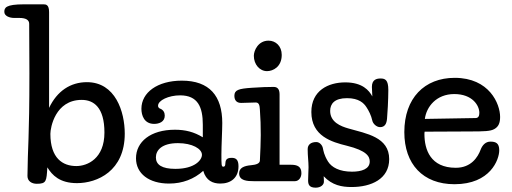

<svg xmlns="http://www.w3.org/2000/svg" viewBox="-73 -838 2366 888"><path d="M154 -782C154 -816 140 -818 128 -818H38C-47 -818 -53 -802 -53 -783C-53 -764 -29 -755 -7 -755H17C46 -755 62 -746 62 -728C62 -693 63 -591 63 -498C63 -197 55 -155 54 -24C54 0 74 12 97 12C142 12 142 0 146 -64C168 -28 203 9 283 9C377 9 504 -47 504 -220C504 -321 461 -458 329 -458C253 -458 191 -417 154 -339ZM160 -219C160 -247 182 -376 305 -376C360 -376 410 -342 410 -225C410 -104 331 -70 280 -70C217 -70 160 -106 160 -219Z M865 -203C824 -228 784 -238 736 -238C623 -238 556 -182 556 -106C556 -35 616 11 709 11C771 11 825 -10 867 -48C880 -2 912 11 946 11C994 11 1030 -15 1030 -69C1030 -100 1018 -108 998 -108C971 -108 970 -94 969 -79C969 -73 967 -67 960 -67C951 -67 951 -75 951 -124C951 -163 955 -236 955 -269C955 -394 896 -465 768 -465C655 -465 581 -410 581 -335C581 -304 594 -265 640 -265C662 -265 689 -274 689 -303C689 -317 683 -329 669 -335C666 -336 658 -339 658 -349C658 -374 707 -397 760 -397C842 -397 865 -343 865 -261ZM648 -110C648 -143 675 -176 750 -176C816 -176 861 -150 861 -122C861 -98 828 -57 738 -57C676 -57 648 -76 648 -110Z M1220 -401C1220 -422 1213 -436 1193 -436C1170 -436 1129 -435 1091 -432C1031 -428 1011 -422 1011 -395C1011 -376 1020 -362 1042 -362C1051 -362 1101 -364 1110 -364C1125 -364 1128 -350 1129 -331C1132 -287 1133 -258 1133 -213C1133 -193 1131 -125 1129 -95C1128 -81 1110 -76 1089 -74C1054 -71 1033 -61 1033 -36C1033 -2 1070 0 1102 0H1291C1308 0 1321 -16 1321 -37C1321 -68 1302 -76 1273 -76H1220ZM1101 -580C1101 -540 1128 -509 1162 -509C1190 -509 1230 -529 1230 -584C1230 -625 1202 -650 1169 -650C1121 -650 1101 -604 1101 -580Z M1424 -23C1463 19 1508 27 1553 27C1644 27 1727 -10 1727 -102C1727 -204 1622 -220 1538 -244C1503 -254 1454 -273 1454 -325C1454 -358 1474 -384 1532 -384C1587 -384 1610 -361 1622 -342C1632 -327 1644 -304 1649 -280C1652 -266 1668 -250 1685 -250C1707 -250 1715 -266 1717 -289C1719 -307 1723 -378 1723 -422C1723 -469 1708 -475 1687 -475C1669 -475 1647 -470 1647 -436C1647 -432 1648 -409 1649 -392C1634 -420 1603 -457 1524 -457C1445 -457 1367 -419 1367 -320C1367 -208 1462 -181 1531 -164C1624 -141 1637 -114 1637 -91C1637 -56 1599 -44 1555 -44C1497 -44 1461 -64 1444 -91C1425 -122 1423 -141 1420 -154C1417 -167 1405 -181 1390 -181C1365 -181 1350 -169 1350 -148C1350 -116 1354 -91 1354 -64C1354 -46 1352 -28 1352 -4C1352 14 1356 30 1387 30C1411 30 1425 16 1425 3C1425 -5 1425 -13 1424 -23Z M1892 -288C1899 -344 1945 -403 2028 -403C2112 -403 2144 -350 2144 -316C2144 -301 2139 -292 2126 -292ZM1891 -229C1899 -229 2081 -230 2096 -230C2169 -230 2195 -231 2213 -241C2233 -252 2240 -270 2240 -297C2240 -358 2190 -478 2030 -478C1890 -478 1797 -384 1797 -227C1797 -79 1883 14 2029 14C2195 14 2236 -100 2236 -143C2236 -176 2220 -183 2195 -183C2173 -183 2158 -167 2150 -146C2137 -111 2106 -62 2035 -62C1918 -62 1890 -146 1890 -218C1890 -220 1890 -226 1891 -229Z"/></svg>

Font: Life Savers
Style: ExtraBold
Weight: 800
Designer: Pablo Impallari, Rodrigo Fuenzalida, Brenda Gallo
Foundry: Pablo Impallari, Rodrigo Fuenzalida, Brenda Gallo
Version: Version 3.000